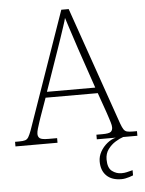

<svg xmlns="http://www.w3.org/2000/svg" viewBox="-64 -763 784 1037"><g transform="rotate(-5 327.5 -244.0)"><path d="M-3 0V-25H18Q41 -25 52 -28.5Q63 -32 70 -43.5Q77 -55 86 -79L308 -714H348L571 -74Q579 -52 586 -41.5Q593 -31 604 -28Q615 -25 638 -25H658V0H438V-25H470Q506 -25 516 -33Q526 -41 526 -57Q526 -68 521 -84.5Q516 -101 510.5 -117.5Q505 -134 502 -143L465 -248H182L145 -144Q142 -135 136.5 -118.5Q131 -102 126 -85Q121 -68 121 -57Q121 -41 131.5 -33Q142 -25 178 -25H225V0ZM192 -279H454L380 -496Q371 -524 360.5 -555.5Q350 -587 340.5 -616.5Q331 -646 324 -668Q320 -651 310 -621.5Q300 -592 290 -561.5Q280 -531 271 -506ZM552 226Q500 226 471.5 198Q443 170 443 121Q443 93 457 68Q471 43 493.5 24.5Q516 6 541 0H581Q562 6 538.5 20.5Q515 35 498 58Q481 81 481 113Q481 159 504 176.5Q527 194 555 194Q571 194 583.5 191Q596 188 616 183V211Q606 215 595 218.5Q584 222 573 224Q562 226 552 226Z"/></g></svg>

Font: Noto Serif Gujarati ExtraLight
Style: Regular
Weight: 250
Version: Version 2.102